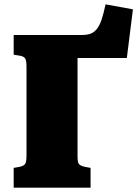

<svg xmlns="http://www.w3.org/2000/svg" viewBox="-20 -864 632 884"><path d="M43 0V-91L71 -96Q89 -100 95.5 -109Q102 -118 102 -148V-558Q102 -586 95.5 -595.5Q89 -605 69 -608L43 -612V-703H359Q380 -703 396 -708.5Q412 -714 425 -729.5Q438 -745 447.5 -773Q457 -801 466 -844L592 -821L564 -597H337V-144Q337 -116 343.5 -108.5Q350 -101 370 -96L397 -91V0Z"/></svg>

Font: Literata 18pt Black
Style: Regular
Weight: 900
Designer: Latin by Veronika Burian and Jose Scaglione. Greek by Irene Vlachou. Cyrillic by Vera Evstafieva.
Foundry: TypeTogether
Version: Version 3.103;gftools[0.9.29]